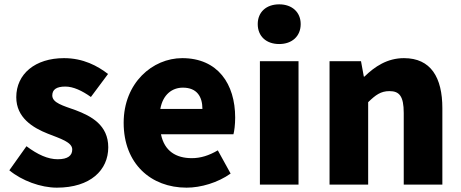

<svg xmlns="http://www.w3.org/2000/svg" viewBox="-20 -811 2125 885"><path d="M242 54C397 54 479 -27 479 -132C479 -235 400 -276 329 -303C270 -324 221 -337 221 -371C221 -398 240 -412 281 -412C318 -412 358 -393 399 -364L478 -470C430 -507 364 -543 275 -543C142 -543 55 -470 55 -363C55 -268 132 -222 200 -195C258 -172 313 -156 313 -122C313 -94 293 -77 246 -77C201 -77 154 -98 102 -137L23 -26C81 22 168 54 242 54Z M840 54C906 54 984 31 1043 -11L984 -118C943 -94 905 -82 864 -82C792 -82 738 -114 722 -192H1056C1060 -206 1064 -237 1064 -269C1064 -424 984 -543 820 -543C683 -543 550 -429 550 -245C550 -56 676 54 840 54ZM719 -309C731 -376 774 -407 823 -407C888 -407 913 -365 913 -309Z M1178 -529V40H1356V-529ZM1168 -700C1168 -644 1207 -608 1267 -608C1326 -608 1366 -644 1366 -700C1366 -755 1326 -791 1267 -791C1207 -791 1168 -755 1168 -700Z M1499 -529V40H1677V-340C1711 -373 1735 -391 1775 -391C1820 -391 1841 -369 1841 -290V40H2019V-312C2019 -454 1966 -543 1842 -543C1765 -543 1707 -504 1660 -458H1657L1644 -529Z"/></svg>

Font: コーポレート・ロゴ ver3 Bold
Style: Regular
Weight: 700
Designer: [KANA_main] LOGOTYPE.JP [Source Han Sans] Ryoko NISHIZUKA 西塚涼子 (kana, bopomofo & ideographs); Paul D. Hunt (Latin, Greek
Version: Version 12.001;FEAKit 1.0